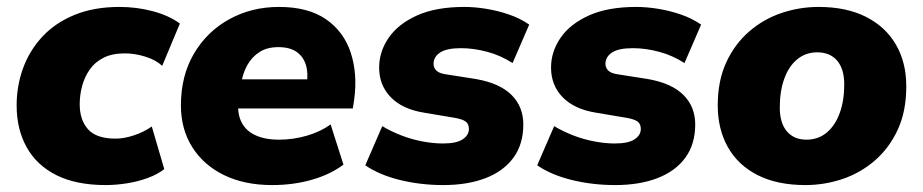

<svg xmlns="http://www.w3.org/2000/svg" viewBox="-20 -523 2664 554"><path d="M285 11Q200 11 143 -17.5Q86 -46 57 -98Q28 -150 28 -219Q28 -275 46.5 -326Q65 -377 102 -417Q139 -457 195 -480Q251 -503 325 -503Q375 -503 421.5 -490.5Q468 -478 499 -455L448 -333Q430 -350 399.5 -359.5Q369 -369 340 -369Q304 -369 279 -356.5Q254 -344 239 -322.5Q224 -301 217 -275Q210 -249 210 -222Q210 -177 234 -150Q258 -123 314 -123Q338 -123 366.5 -132.5Q395 -142 418 -158L454 -35Q435 -20 406.5 -9.5Q378 1 346 6Q314 11 285 11Z M765 11Q686 11 627 -17.5Q568 -46 535 -98Q502 -150 502 -219Q502 -304 539.5 -368Q577 -432 641.5 -467.5Q706 -503 785 -503Q869 -503 920.5 -467.5Q972 -432 992 -371Q1012 -310 1002 -236L998 -210H647L659 -294H881L865 -281Q870 -312 862.5 -336Q855 -360 835.5 -373.5Q816 -387 783 -387Q751 -387 729 -373Q707 -359 693.5 -335Q680 -311 676 -281L669 -242Q663 -203 674.5 -175.5Q686 -148 714.5 -134Q743 -120 785 -120Q826 -120 865.5 -131.5Q905 -143 934 -164L971 -48Q934 -20 880.5 -4.5Q827 11 765 11Z M1259 11Q1194 11 1134.5 -3.5Q1075 -18 1034 -46L1083 -159Q1108 -144 1137.5 -132.5Q1167 -121 1198.5 -115Q1230 -109 1258 -109Q1297 -109 1315 -121Q1333 -133 1333 -151Q1333 -165 1324 -172Q1315 -179 1292 -183L1203 -198Q1141 -208 1107.5 -242.5Q1074 -277 1074 -328Q1074 -374 1101.5 -414Q1129 -454 1183.5 -478.5Q1238 -503 1320 -503Q1350 -503 1383.5 -497.5Q1417 -492 1449 -481Q1481 -470 1507 -452L1459 -341Q1425 -363 1386 -373.5Q1347 -384 1310 -384Q1269 -384 1250 -371.5Q1231 -359 1231 -339Q1231 -328 1238.5 -320Q1246 -312 1264 -309L1353 -295Q1422 -283 1456 -249Q1490 -215 1490 -164Q1490 -107 1461.5 -68Q1433 -29 1381 -9Q1329 11 1259 11Z M1755 11Q1690 11 1630.5 -3.5Q1571 -18 1530 -46L1579 -159Q1604 -144 1633.5 -132.5Q1663 -121 1694.5 -115Q1726 -109 1754 -109Q1793 -109 1811 -121Q1829 -133 1829 -151Q1829 -165 1820 -172Q1811 -179 1788 -183L1699 -198Q1637 -208 1603.5 -242.5Q1570 -277 1570 -328Q1570 -374 1597.5 -414Q1625 -454 1679.5 -478.5Q1734 -503 1816 -503Q1846 -503 1879.5 -497.5Q1913 -492 1945 -481Q1977 -470 2003 -452L1955 -341Q1921 -363 1882 -373.5Q1843 -384 1806 -384Q1765 -384 1746 -371.5Q1727 -359 1727 -339Q1727 -328 1734.5 -320Q1742 -312 1760 -309L1849 -295Q1918 -283 1952 -249Q1986 -215 1986 -164Q1986 -107 1957.5 -68Q1929 -29 1877 -9Q1825 11 1755 11Z M2304 11Q2223 11 2166.5 -17.5Q2110 -46 2080.5 -98Q2051 -150 2051 -219Q2051 -290 2075.5 -343Q2100 -396 2141.5 -432Q2183 -468 2235 -485.5Q2287 -503 2342 -503Q2422 -503 2478.5 -474.5Q2535 -446 2565 -394.5Q2595 -343 2595 -274Q2595 -202 2570.5 -149Q2546 -96 2504.5 -60Q2463 -24 2411 -6.5Q2359 11 2304 11ZM2307 -120Q2341 -120 2365.5 -140.5Q2390 -161 2403 -197Q2416 -233 2416 -279Q2416 -324 2395.5 -348Q2375 -372 2338 -372Q2305 -372 2280.5 -352Q2256 -332 2243 -296Q2230 -260 2230 -213Q2230 -168 2250.5 -144Q2271 -120 2307 -120Z"/></svg>

Font: Nunito Sans 12pt Black
Style: Italic
Weight: 900
Italic angle: -9°
Designer: Vernon Adams
Foundry: Vernon Adams
Version: Version 3.101;gftools[0.9.27]